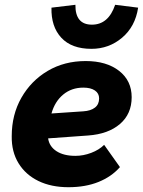

<svg xmlns="http://www.w3.org/2000/svg" viewBox="-20 -772 597 802"><path d="M266 10Q194 10 140.5 -16Q87 -42 57.5 -90Q28 -138 29 -203Q29 -293 69.5 -364Q110 -435 179.5 -476Q249 -517 338 -517Q425 -517 477.5 -476Q530 -435 530 -366Q530 -296 481 -254Q432 -212 348 -206L181 -194Q186 -160 216 -140.5Q246 -121 295 -121Q328 -121 361 -133.5Q394 -146 415 -167L481 -74Q446 -34 391.5 -12Q337 10 266 10ZM328 -406Q279 -406 244 -377Q209 -348 195 -298L328 -307Q359 -309 376.5 -322.5Q394 -336 394 -361Q394 -382 376.5 -394Q359 -406 328 -406ZM461 -752 557 -740Q545 -661 490 -614.5Q435 -568 362 -568Q279 -568 236 -614.5Q193 -661 195 -740L295 -752Q294 -669 364 -669Q433 -669 461 -752Z"/></svg>

Font: Livvic
Style: Bold Italic
Weight: 700
Italic angle: -10°
Designer: Jacques Le Bailly, Baron von Fonthausen
Version: Version 1.001; ttfautohint (v1.8.2)